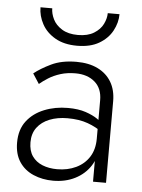

<svg xmlns="http://www.w3.org/2000/svg" viewBox="-51 -715 566 765"><g transform="rotate(5 232.5 -332.0)"><path d="M87 -135Q87 -170 105 -194Q123 -218 154.5 -230.5Q186 -243 226 -243Q273 -243 307.5 -230.5Q342 -218 370 -197V-229Q362 -238 343.5 -251Q325 -264 295.5 -274Q266 -284 224 -284Q173 -284 129.5 -266.5Q86 -249 60 -215Q34 -181 34 -129Q34 -83 54.5 -52Q75 -21 111 -5.5Q147 10 190 10Q239 10 277.5 -9.5Q316 -29 338.5 -63.5Q361 -98 361 -142L349 -172Q349 -129 330 -99Q311 -69 277.5 -53Q244 -37 202 -37Q169 -37 143 -47.5Q117 -58 102 -79.5Q87 -101 87 -135ZM100 -369Q114 -381 134.5 -394Q155 -407 182 -415.5Q209 -424 242 -424Q290 -424 319.5 -398.5Q349 -373 349 -326V0H401V-326Q401 -371 382 -403Q363 -435 327.5 -452.5Q292 -470 242 -470Q183 -470 141.5 -450Q100 -430 74 -409ZM80 -674Q80 -640 97.5 -607.5Q115 -575 150.5 -554.5Q186 -534 238 -534Q291 -534 326 -554.5Q361 -575 378.5 -607.5Q396 -640 396 -674H349Q349 -653 338 -630.5Q327 -608 302 -592.5Q277 -577 238 -577Q199 -577 174 -592.5Q149 -608 138 -630.5Q127 -653 127 -674Z"/></g></svg>

Font: Jost Light
Style: Regular
Weight: 300
Version: Version 3.710